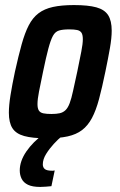

<svg xmlns="http://www.w3.org/2000/svg" viewBox="-20 -538 474 758"><path d="M163 8Q108 8 75.5 -1Q43 -10 29 -32Q15 -54 15 -93Q15 -122 21.5 -162.5Q28 -203 39 -255Q53 -318 65.5 -363Q78 -408 93.5 -438Q109 -468 132 -485.5Q155 -503 189 -510.5Q223 -518 272 -518Q328 -518 360.5 -509Q393 -500 407 -478Q421 -456 421 -417Q421 -388 414 -348Q407 -308 396 -255Q383 -192 371 -147Q359 -102 343 -72Q327 -42 304 -24.5Q281 -7 247 0.5Q213 8 163 8ZM183 -88Q203 -88 216 -91Q229 -94 238.5 -103Q248 -112 255 -130.5Q262 -149 268.5 -179.5Q275 -210 285 -255Q295 -304 301 -334.5Q307 -365 307 -383Q307 -401 301.5 -409Q296 -417 284.5 -419.5Q273 -422 253 -422Q228 -422 213 -417.5Q198 -413 189 -396.5Q180 -380 171 -346.5Q162 -313 150 -255Q140 -207 134 -176.5Q128 -146 128 -127Q128 -110 133.5 -101.5Q139 -93 151.5 -90.5Q164 -88 183 -88ZM139 200Q108 200 90.5 191.5Q73 183 65.5 168Q58 153 58 135Q58 98 84 60Q110 22 154 -10L224 0Q210 11 192.5 30Q175 49 162 70Q149 91 149 111Q149 123 157 129.5Q165 136 186 136Q188 136 188.5 136Q189 136 196 135L183 197Q173 198 161 199Q149 200 139 200Z"/></svg>

Font: Saira Condensed SemiBold
Style: Italic
Weight: 600
Width: 3
Italic angle: -12°
Designer: Hector Gatti with collaboration of the Omnibus-Type team
Foundry: Omnibus-Type
Version: Version 1.101